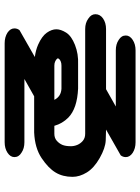

<svg xmlns="http://www.w3.org/2000/svg" viewBox="94 -712 616 845"><g transform="rotate(90 402.5 -290.0)"><path d="M136.7 -535.2Q136.7 -552.7 155.8 -565.4Q174.8 -578.1 202.1 -578.1H606.4Q633.8 -578.1 653.3 -565.4Q671.9 -552.7 671.9 -535.2Q671.9 -522.5 664.1 -512.7L550.8 -448.2Q565.4 -448.2 598.6 -446.8Q631.8 -445.3 675.8 -420.4Q719.7 -395.5 739.3 -363.8Q758.8 -332 758.8 -300.8Q758.8 -257.8 739.7 -226.1Q720.7 -194.3 676.3 -164.6Q631.8 -134.8 563.5 -131.8H404.3L328.1 -88.9H606.4Q633.8 -88.9 652.3 -76.2Q671.9 -64.5 671.9 -44.9Q671.9 -27.3 652.8 -14.6Q633.8 -2 606.4 -2H170.9Q143.6 -2 124 -14.6Q105.5 -27.3 105.5 -44.9Q105.5 -57.6 113.3 -67.4L231.4 -134.8Q201.2 -138.7 176.8 -149.4Q139.6 -166 124.5 -187.5Q109.4 -209 109.4 -229.5Q109.4 -249 124 -272.5Q138.7 -295.9 178.2 -311.5Q217.8 -327.1 263.7 -325.2H370.1Q458 -321.3 498 -282.2Q524.4 -255.9 534.2 -220.7H569.3Q587.9 -220.7 600.1 -231.4Q612.3 -242.2 618.2 -256.3Q624 -270.5 624 -293.9Q624 -307.6 618.2 -321.8Q612.3 -335.9 600.1 -346.2Q587.9 -356.4 569.3 -356.4H108.4Q81.1 -356.4 62.5 -370.1Q43 -382.8 43 -401.4Q43 -421.9 62 -435.1Q81.1 -448.2 108.4 -448.2H373L449.2 -491.2H202.1Q174.8 -491.2 156.2 -503.9Q136.7 -515.6 136.7 -535.2ZM371.1 -252H269.5Q258.8 -252 251.5 -249Q244.1 -246.1 240.7 -242.2Q237.3 -238.3 237.3 -236.3Q237.3 -234.4 240.7 -231Q244.1 -227.5 251.5 -224.1Q258.8 -220.7 269.5 -220.7H419.9Q405.3 -250 371.1 -252Z"/></g></svg>

Font: Nico Moji
Style: Regular
Weight: 400
Version: Version 1.02